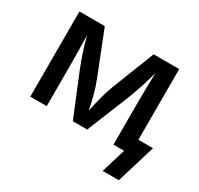

<svg xmlns="http://www.w3.org/2000/svg" viewBox="-149 -728 1104 1066"><g transform="rotate(30 403.0 -195.0)"><path d="M72.3 0V-545.9H234.9L342.8 -272.9Q360.4 -228.5 372.1 -183.1Q383.8 -137.7 392.1 -96.2Q400.9 -136.7 412.6 -182.4Q424.3 -228 440.9 -272.9L547.9 -545.9H711.9V0H605.5V-261.7Q605.5 -305.7 606.4 -357.4Q607.4 -409.2 608.4 -460.9Q594.7 -407.7 579.3 -360.4Q564 -313 543.5 -261.7L437.5 0H345.2L237.8 -261.7Q217.8 -311.5 202.9 -357.2Q188 -402.8 174.8 -453.6Q175.8 -406.2 176.8 -355.2Q177.7 -304.2 177.7 -261.7V0ZM626.5 156.2 673.8 0H639.2V-92.8H805.7L730 156.2Z"/></g></svg>

Font: Inter Medium
Style: Regular
Weight: 500
Designer: Rasmus Andersson
Foundry: rsms
Version: Version 4.001;git-9221beed3